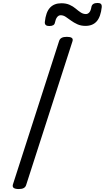

<svg xmlns="http://www.w3.org/2000/svg" viewBox="-20 -1264 708 1298"><path d="M107 14Q84 14 73.5 7Q63 0 67 -16L380 -988Q385 -1002 397.5 -1008.5Q410 -1015 432 -1015Q455 -1015 465 -1008Q475 -1001 470 -985L157 -14Q153 0 141 7Q129 14 107 14ZM313 -1088Q281 -1088 283 -1115Q290 -1182 318 -1212Q346 -1242 395 -1242Q427 -1242 450.5 -1231.5Q474 -1221 491.5 -1206Q509 -1191 525.5 -1180Q542 -1169 561 -1169Q574 -1169 584 -1180.5Q594 -1192 598 -1217Q603 -1244 640 -1244Q656 -1244 662.5 -1237Q669 -1230 668 -1217Q661 -1151 634 -1120Q607 -1089 558 -1089Q527 -1089 503 -1100Q479 -1111 460 -1125Q441 -1139 424.5 -1150Q408 -1161 390 -1161Q376 -1161 366 -1148Q356 -1135 351 -1110Q349 -1099 339.5 -1093.5Q330 -1088 313 -1088Z"/></svg>

Font: Playwrite MX
Style: Regular
Weight: 400
Designer: Veronika Burian, José Scaglione
Foundry: TypeTogether
Version: Version 1.002